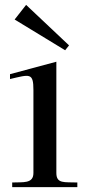

<svg xmlns="http://www.w3.org/2000/svg" viewBox="-20 -767 353 787"><path d="M21 -443C102 -462 117 -470 117 -398V-58C117 -13 74 -21 30 -19V0H297V-19C244 -21 211 -13 211 -58V-514L21 -463ZM40 -687 87 -747 263 -581 247 -561Z"/></svg>

Font: Ortica Linear
Style: Regular
Weight: 400
Designer: Benedetta Bovani
Foundry: Collletttivo
Version: Version 2.000;Glyphs 3.1.2 (3151)